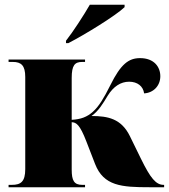

<svg xmlns="http://www.w3.org/2000/svg" viewBox="-20 -786 709 806"><path d="M257 -615V-605H267C337 -641 467 -721 503 -756V-766H357C331 -721 287 -653 257 -615ZM16 0H337V-10H325C291 -10 281 -28 281 -74V-273C300 -272 315 -264 343 -191L379 -98C415 -5 491 0 607 0H669V-10H667C635 -10 612 -37 571 -121L525 -215C489 -288 433 -299 364 -299C394 -320 412 -351 432 -384C456 -423 487 -443 522 -443C557 -443 581 -424 585 -394C623 -396 653 -425 653 -466C653 -505 627 -542 568 -542C520 -542 487 -517 443 -428C416 -374 395 -339 370 -317C346 -295 319 -285 281 -283V-459C281 -512 294 -526 325 -526H337V-536H16V-526H34C69 -526 86 -511 86 -463V-76C86 -23 67 -10 30 -10H16Z"/></svg>

Font: Noto Serif Display Black
Style: Regular
Weight: 900
Designer: Monotype Design Team
Foundry: Monotype Imaging Inc.
Version: Version 2.009